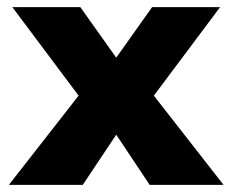

<svg xmlns="http://www.w3.org/2000/svg" viewBox="-20 -518 651 538"><path d="M4.9 0 200.2 -250 14.6 -498H205.1L305.7 -356.4L406.2 -498H596.7L411.1 -250L606.4 0H399.4L305.7 -140.6L211.9 0Z"/></svg>

Font: Sen ExtraBold
Style: Regular
Weight: 800
Version: Version 2.000;gftools[0.9.31]